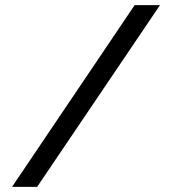

<svg xmlns="http://www.w3.org/2000/svg" viewBox="-20 -730 673 750"><path d="M605 -710 125 0H27L506 -710Z"/></svg>

Font: Raleway Medium
Style: Regular
Weight: 500
Designer: Matt McInerney, Pablo Impallari, Rodrigo Fuenzalida
Foundry: Matt McInerney, Pablo Impallari, Rodrigo Fuenzalida
Version: Version 4.026